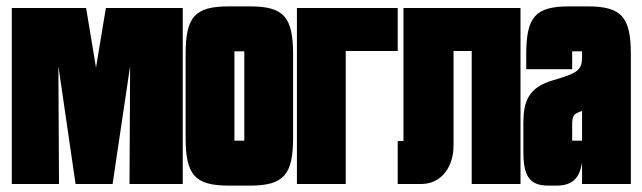

<svg xmlns="http://www.w3.org/2000/svg" viewBox="-20 -577 2012 602"><path d="M388 -370 386 0H553V-552H312L281 -365L250 -552H17V0H165L163 -370L217 0H333Z M899 -406C899 -524 870 -557 763 -557H698C590 -557 562 -524 562 -406V-146C562 -29 590 5 698 5H763C870 5 899 -29 899 -146ZM715 -416H746V-136H715Z M1064 -417H1227V-552H911V0H1064Z M1402 -417H1459V0H1612V-552H1245V-135H1227V0H1300C1365 0 1402 -55 1402 -120Z M1621 -102C1621 -26 1639 5 1700 5H1724C1778 5 1797 -21 1805 -67V0H1958V-406C1958 -524 1929 -557 1822 -557H1765C1658 -557 1630 -524 1630 -406V-360H1774V-416H1805V-399C1805 -356 1791 -348 1713 -325C1637 -303 1621 -258 1621 -192ZM1805 -136H1774V-186C1774 -213 1778 -221 1805 -229Z"/></svg>

Font: Queering Heavy
Style: Bold
Weight: 900
Designer: Adam Naccarato
Foundry: adamnac
Version: Version 2.000;hotconv 1.0.109;makeotfexe 2.5.65596